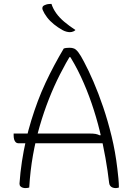

<svg xmlns="http://www.w3.org/2000/svg" viewBox="-20 -955 690 985"><path d="M50 -270H435Q459 -270 470 -268Q481 -266 491 -261L531 -264V-220H74Q66 -220 60.5 -225.5Q55 -231 52.5 -240Q50 -249 50 -260ZM130 7Q126 8 122 9Q118 10 110 10Q104 10 97 8Q90 6 85 1Q80 -4 80 -13Q84 -71 92.5 -126.5Q101 -182 113 -234.5Q125 -287 140.5 -337.5Q156 -388 174 -436Q192 -484 213.5 -530Q235 -576 258.5 -620Q282 -664 307 -706Q312 -708 319.5 -709Q327 -710 337 -710Q350 -710 360 -706Q370 -702 382 -686.5Q394 -671 411 -638Q434 -595 459.5 -536Q485 -477 509 -406.5Q533 -336 552.5 -256Q572 -176 582 -90Q585 -66 587.5 -39.5Q590 -13 590 7Q586 8 582.5 9Q579 10 574 10Q566 10 558.5 7.5Q551 5 546 -1Q541 -7 540 -16Q533 -77 521 -145Q509 -213 491.5 -284Q474 -355 450 -425Q426 -495 395 -561.5Q364 -628 325 -687L371 -662H305L351 -687Q318 -633 287.5 -573Q257 -513 231 -447Q205 -381 184 -309Q163 -237 149 -158Q135 -79 130 7ZM244 -935Q252 -910 268.5 -887Q285 -864 310 -843Q335 -822 367 -801Q363 -797 358 -794.5Q353 -792 348 -791Q343 -790 338 -790Q331 -790 321 -792.5Q311 -795 300 -801Q277 -814 256.5 -830.5Q236 -847 221.5 -866Q207 -885 199 -904Q196 -911 198 -918Q200 -925 210 -929Q216 -932 221 -933Q226 -934 231.5 -934.5Q237 -935 244 -935Z"/></svg>

Font: Recursive Casual Light
Style: Regular
Weight: 300
Version: Version 1.047